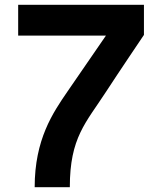

<svg xmlns="http://www.w3.org/2000/svg" viewBox="-20 -783 680 803"><path d="M272 0H125C125 -200 201 -311 262 -400L423 -634H56V-763H582V-637C582 -637 472 -474 424 -400C339 -269 272 -208 272 0Z"/></svg>

Font: Swile Sans
Style: Bold
Weight: 700
Designer: Lord
Foundry: Lord
Version: Version 1.477;FEAKit 1.0